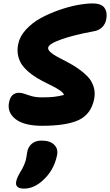

<svg xmlns="http://www.w3.org/2000/svg" viewBox="-20 -696 647 1128"><path d="M227.1 43Q121.6 43 71.3 3.7Q21 -35.6 33.2 -95.2Q44.4 -150.9 91.8 -150.9Q108.4 -150.9 125.7 -144.3Q143.1 -137.7 167.2 -130.9Q191.4 -124 225.1 -124Q270 -124 296.1 -127Q322.3 -129.9 356 -138.2Q352.1 -150.9 332.8 -164.3Q313.5 -177.7 286.9 -190.9Q260.3 -204.1 229.2 -220Q198.2 -235.8 169.7 -256.6Q141.1 -277.3 119.4 -302Q97.7 -326.7 88.1 -361.6Q78.6 -396.5 86.9 -437Q95.7 -481.9 132.3 -522Q168.9 -562 219 -589.4Q269 -616.7 326.2 -636.7Q383.3 -656.7 434.6 -666.3Q485.8 -675.8 523.9 -675.8Q576.2 -675.8 594.2 -649.2Q612.3 -622.6 604 -581.1Q598.6 -554.2 579.8 -535.6Q561 -517.1 530.8 -512.2Q415.5 -491.2 341.6 -465.1Q267.6 -439 263.2 -417Q260.7 -403.8 276.1 -389.9Q291.5 -376 317.6 -361.8Q343.8 -347.7 375.7 -331.3Q407.7 -314.9 438.7 -293.5Q469.7 -272 493.9 -247.3Q518.1 -222.7 529.5 -188Q541 -153.3 533.2 -113.8Q515.1 -25.4 443.4 8.8Q371.6 43 227.1 43ZM121.1 412.1Q93.8 412.1 82.3 401.4Q70.8 390.6 75.2 370.1Q79.6 348.1 98.1 316.9Q111.8 295.4 120.4 275.4Q128.9 255.4 131.6 245.1Q134.3 234.9 136.7 217.5Q139.2 200.2 140.1 195.8Q145.5 166.5 167.2 148.2Q189 129.9 224.1 129.9Q273.4 129.9 298.3 154.3Q323.2 178.7 314.9 216.8Q296.9 306.2 229 366.2Q177.7 412.1 121.1 412.1Z"/></svg>

Font: Shantell Sans Bouncy
Style: Italic
Weight: 800
Italic angle: -11.31°
Designer: Stephen Nixon, Anya Danilova, Shantell Martin
Foundry: Arrow Type
Version: Version 1.006;[9816181b4]